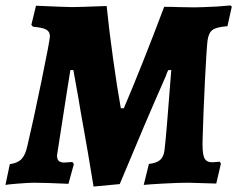

<svg xmlns="http://www.w3.org/2000/svg" viewBox="-32 -670 870 704"><path d="M255 -313 237 -413H226L214 -338Q177 -103 177 -100Q177 -86 183.5 -80Q190 -74 204 -74L233 -76L239 -69L219 4Q133 0 93 0Q75 0 36.5 3Q-2 6 -12 8L4 -68Q33 -72 47.5 -87.5Q62 -103 69 -138Q88 -217 119.5 -370Q151 -523 151 -537Q151 -554 137.5 -561.5Q124 -569 89 -572L83 -579L100 -649Q212 -644 232 -644Q257 -644 359 -648Q368 -560 382.5 -455.5Q397 -351 411 -273H422Q487 -425 570 -645Q603 -645 621 -644L680 -643L718 -644Q760 -645 813 -650L818 -646L802 -574Q762 -571 747.5 -560.5Q733 -550 729 -522Q725 -486 719.5 -375Q714 -264 711 -164Q709 -112 716 -93.5Q723 -75 746 -75L774 -77Q775 -75 776 -73.5Q777 -72 778 -70L761 3L659 0Q623 0 568 3Q513 6 495 8L514 -69Q542 -72 555 -83.5Q568 -95 571 -118Q577 -162 596 -413H585Q583 -409 580.5 -403.5Q578 -398 576 -391Q503 -226 407 5L311 14Q290 -115 276 -192Q262 -269 255 -313Z"/></svg>

Font: Alegreya ExtraBold
Style: Italic
Weight: 800
Italic angle: -7°
Designer: Juan Pablo del Peral
Foundry: Huerta Tipografica
Version: Version 2.007; ttfautohint (v1.6)